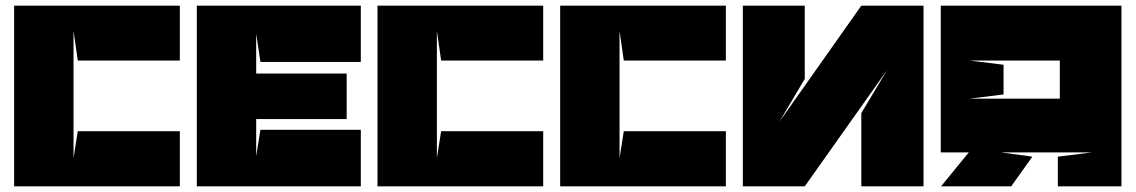

<svg xmlns="http://www.w3.org/2000/svg" viewBox="-20 -659 4016 679"><path d="M240 -550 255 -445H616V-639H30V0H616V-195H255L240 -100V-550Z M901 -200 886 -107V-238H1206V-399H886V-540L901 -440H1256V-639H676V0H1256V-200H901Z M1525 -550 1540 -445H1901V-639H1315V0H1901V-195H1540L1525 -100V-550Z M2171 -550 2186 -445H2547V-639H1961V0H2547V-195H2186L2171 -100V-550Z M2826 -380V-639H2607V0H2826L3117 -411L3026 -259V0H3246V-639H3026L2736 -228Z M3728 -445V-310H3408L3529 -325V-430L3408 -445ZM3841 -120 3721 -105V0H3946V-639C3736 -639 3517 -639 3307 -639V-120H3406L3308 0H3556L3631 -105L3520 -120Z"/></svg>

Font: Banana Brick
Style: Regular
Weight: 400
Designer: artmaker
Foundry: artmaker
Version: Version 4.000 2011 initial release